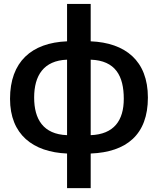

<svg xmlns="http://www.w3.org/2000/svg" viewBox="-20 -769 806 980"><path d="M322.3 191.4H442.9V14.6C626 7.3 734.9 -81.5 734.9 -271C734.9 -459.5 619.6 -550.8 442.9 -558.1V-749H322.3V-558.1C141.1 -550.8 31.2 -454.1 31.2 -264.6C31.2 -82 148.4 7.3 322.3 14.6ZM322.3 -79.1C200.7 -83.5 154.3 -160.6 154.3 -271C154.3 -383.3 202.6 -460 322.3 -464.4ZM442.9 -79.1V-464.4C569.8 -460 611.8 -380.9 611.8 -264.6C611.8 -153.8 561.5 -83.5 442.9 -79.1Z"/></svg>

Font: Winston SemiBold
Style: Regular
Weight: 600
Designer: Vernon Adams, Kim Jin-seong, David Berlow, Cristiano Sobral
Foundry: The Winston Project Authors
Version: Version 3.004